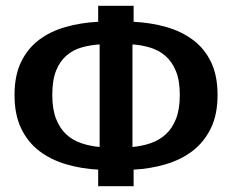

<svg xmlns="http://www.w3.org/2000/svg" viewBox="-20 -613 799 661"><path d="M318 28V-29Q260 -32 207.5 -47.5Q155 -63 115.5 -93Q76 -123 53 -170.5Q30 -218 30 -286Q30 -353 52.5 -399.5Q75 -446 114 -475.5Q153 -505 205.5 -520Q258 -535 318 -538V-593H440V-538Q500 -535 552.5 -520Q605 -505 644.5 -475.5Q684 -446 706.5 -399.5Q729 -353 729 -286Q729 -218 705.5 -170.5Q682 -123 642.5 -93Q603 -63 550.5 -47.5Q498 -32 440 -29V28ZM599 -286Q599 -336 585.5 -368.5Q572 -401 549.5 -420.5Q527 -440 497.5 -449Q468 -458 436 -460V-107Q469 -110 498.5 -120Q528 -130 550.5 -150.5Q573 -171 586 -204Q599 -237 599 -286ZM160 -286Q160 -237 173 -204Q186 -171 208 -150.5Q230 -130 260 -120Q290 -110 323 -107V-460Q290 -458 260.5 -449.5Q231 -441 208.5 -421.5Q186 -402 173 -369.5Q160 -337 160 -286Z"/></svg>

Font: Qnwhxotralxmqkhsjrfbfhwcoqn
Style: Regular
Weight: 500
Designer: Carrois Corporate & Edenspiekermann
Foundry: Carrois Corporate GbR & Edenspiekermann AG
Version: Version 2.001